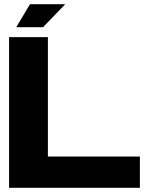

<svg xmlns="http://www.w3.org/2000/svg" viewBox="-20 -890 703 910"><path d="M643 0H23V-714H207V-148H643ZM122 -870H289L184 -761H57Z"/></svg>

Font: Non Bureau Extended
Style: Bold
Weight: 700
Width: 7
Designer: Jona Saucedo
Foundry: Non Foundry
Version: Version 1.000; ttfautohint (v1.8.4)